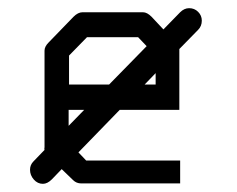

<svg xmlns="http://www.w3.org/2000/svg" viewBox="-20 -500 580 470"><path d="M85 -50Q72 -50 62.8 -60.5Q53.5 -71 53.5 -84.5Q53.5 -96.5 62 -105L89 -133Q88.5 -134 88.5 -135.5Q88.5 -136.5 88.8 -138Q89 -139.5 89 -140V-376Q89 -386 99 -396L160 -459Q171 -470 182 -470H330Q340 -470 351 -459L380 -428L421 -470Q431 -480 443 -480Q456 -480 465 -471Q474 -462 474 -449.5Q474 -436 465 -427L419 -380V-231H273L172 -127L191 -107H421V-51H179Q167 -51 159 -59L131 -86L107 -61Q96 -50 85 -50ZM148 -192 186 -231H148ZM247 -293 339 -387 318 -409H193L149 -364V-293ZM334 -293H361V-321Z"/></svg>

Font: IBM 3270
Style: Regular
Weight: 400
Monospace: yes
Version: Version 2.3.1